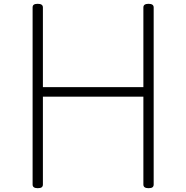

<svg xmlns="http://www.w3.org/2000/svg" viewBox="-20 -973 977 1007"><path d="M178 14Q151 14 151 -5V-934Q151 -944 157.5 -948.5Q164 -953 178 -953Q205 -953 205 -934V-516H732V-934Q732 -944 739 -948.5Q746 -953 759 -953Q786 -953 786 -934V-5Q786 4 780 9Q774 14 759 14Q732 14 732 -5V-466H205V-5Q205 4 199 9Q193 14 178 14Z"/></svg>

Font: Playwrite US Modern ExtraLight
Style: Regular
Weight: 250
Designer: Veronika Burian, José Scaglione
Foundry: TypeTogether
Version: Version 1.003